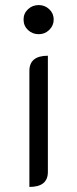

<svg xmlns="http://www.w3.org/2000/svg" viewBox="-20 -729 305 758"><path d="M73 -652Q73 -676 90.5 -692.5Q108 -709 133 -709Q157 -709 174.5 -692.5Q192 -676 192 -652Q192 -628 174.5 -611Q157 -594 133 -594Q108 -594 90.5 -610.5Q73 -627 73 -652ZM96 -449Q96 -509 169 -509V-50Q169 9 96 9Z"/></svg>

Font: K2D Light
Style: Regular
Weight: 300
Designer: Katatrad Aksorn Co.,Ltd.
Foundry: Cadson Demak Co.,Ltd.
Version: Version 1.000; ttfautohint (v1.6)